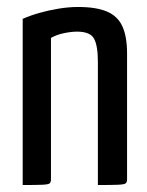

<svg xmlns="http://www.w3.org/2000/svg" viewBox="-20 -530 422 550"><path d="M45 0V-475.9Q64.9 -485 91.7 -492.7Q118.5 -500.4 147.8 -505.2Q177.1 -510 203.5 -510Q256.3 -510 286.9 -496.7Q317.5 -483.5 330.7 -454.2Q344 -425 344 -376.4V-16.5Q344 -8.2 340.1 -4.9Q336.2 -1.6 318.8 -0.8Q301.5 0 260.4 0V-352.3Q260.4 -399.4 249.3 -419.4Q238.2 -439.4 200.6 -439.4Q184.3 -439.4 163.2 -435Q142.1 -430.6 126 -421.4V-16.5Q126 -8.2 122.4 -4.9Q118.8 -1.6 101.8 -0.8Q84.8 0 45 0Z"/></svg>

Font: Yanone Kaffeesatz ExtraLight
Style: Regular
Weight: 200
Designer: Yanone (Cyrillic: Daniel Pouzeot, Huerta Tipografica, and Cyreal)
Foundry: Yanone
Version: Version 2.003